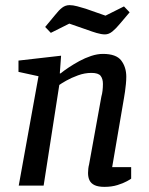

<svg xmlns="http://www.w3.org/2000/svg" viewBox="-20 -723 580 748"><path d="M387 5Q363 5 349 -1.5Q335 -8 329 -20Q323 -32 323 -49Q323 -57 324 -66Q325 -75 327 -82L375 -347Q378 -357 379.5 -370Q381 -383 381 -396Q381 -416 372 -427.5Q363 -439 336 -439Q310 -439 284 -429.5Q258 -420 238.5 -409Q219 -398 211 -392L150 0H53L130 -426L52 -443V-487L218 -506L213 -437H216Q228 -447 247.5 -460Q267 -473 289 -485Q311 -497 335 -505Q359 -513 381 -513Q433 -513 452.5 -487Q472 -461 472 -424Q472 -411 470.5 -395.5Q469 -380 467 -366Q465 -352 463 -341L417 -72H491V-27Q489 -25 474.5 -17Q460 -9 437.5 -2Q415 5 387 5ZM389 -589Q375 -589 356.5 -594.5Q338 -600 322 -606L250 -631L178 -595L156 -618L195 -665Q209 -683 222 -693Q235 -703 251 -703Q264 -703 281 -698.5Q298 -694 314 -689L391 -662L463 -698L485 -675L446 -629Q432 -612 418 -600.5Q404 -589 389 -589Z"/></svg>

Font: Faustina Medium
Style: Italic
Weight: 500
Italic angle: -8°
Designer: Alfonso Garcia
Foundry: http://www.omnibus-type.com
Version: Version 1.200